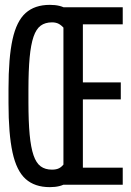

<svg xmlns="http://www.w3.org/2000/svg" viewBox="-20 -760 540 790"><path d="M185 10Q123 10 85.5 -23.5Q48 -57 31.5 -133Q15 -209 15 -335V-395Q15 -522 31.5 -597.5Q48 -673 85.5 -706.5Q123 -740 185 -740Q229 -740 253.5 -723.5Q278 -707 295 -666L245 -642Q233 -656 221.5 -662Q210 -668 194 -668Q166 -668 147.5 -654.5Q129 -641 118 -609Q107 -577 102 -523.5Q97 -470 97 -390V-340Q97 -260 102 -206.5Q107 -153 118 -121Q129 -89 147.5 -75.5Q166 -62 194 -62Q212 -62 223.5 -68Q235 -74 245 -88L295 -64Q278 -24 253.5 -7Q229 10 185 10ZM241 0V-730H485V-660H321V-421H477V-351H321V-70H485V0Z"/></svg>

Font: M PLUS Code Latin
Style: Regular
Weight: 400
Designer: Coji Morishita
Foundry: UNDERFOREST DESIGN
Version: Version 1.002; ttfautohint (v1.8.3)